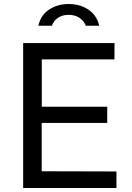

<svg xmlns="http://www.w3.org/2000/svg" viewBox="-20 -938 660 958"><path d="M95.5 0V-723H551.5L551 -641.5H188.5V-405.5H515V-324.5H188V-83.5L561 -82.5V0ZM475 -809.5Q463.5 -861 421.8 -889.5Q380 -918 322.5 -918Q267 -918 225 -890.2Q183 -862.5 171.5 -809.5H239Q247 -833.5 268.8 -848.8Q290.5 -864 322.5 -864Q354 -864 376.8 -848.8Q399.5 -833.5 408 -809.5Z"/></svg>

Font: Public Sans
Style: Regular
Weight: 400
Designer: The Public Sans project authors (U.S. Web Design System). Libre Franklin designed by Pablo Impallari and Rodrigo Fuenzal
Version: Version 1.008; ttfautohint (v1.8.1) -l 8 -r 50 -G 200 -x 14 